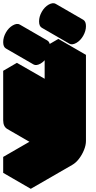

<svg xmlns="http://www.w3.org/2000/svg" viewBox="-63 -994 603 1204"><path d="M217 -90Q182 -70 156 -85Q130 -100 130 -140V-450L217 -500V-190L390 -290V-600L476 -650V-110Q476 -84 464 -54Q452 -24 432.5 1.5Q413 27 390 40L130 190V90L390 -60V-290Q390 -264 378 -234Q366 -204 346 -178.5Q326 -153 303 -140ZM191 -595Q164 -580 147 -590Q130 -600 130 -630Q130 -660 147 -690Q164 -720 191 -735Q217 -750 234 -740Q251 -730 251 -700Q251 -670 234 -640Q217 -610 191 -595ZM416 -725Q389 -710 372 -720Q355 -730 355 -760Q355 -790 372 -820Q389 -850 416 -865Q442 -880 459 -870Q476 -860 476 -830Q476 -800 459 -770Q442 -740 416 -725ZM390 -290V-60L217 -160V-390ZM390 -60 130 90 -43 -10 217 -160ZM130 90V190L-43 90V-10ZM476 -650 390 -600 217 -700 303 -750ZM390 -600V-290L217 -390V-700ZM459 -870Q442 -880 416 -865Q389 -850 372 -820Q355 -790 355 -760Q355 -730 372 -720L199 -820Q182 -830 182 -860Q182 -890 199 -920Q216 -950 242 -965Q269 -980 286 -970ZM390 -290 217 -190 43 -290 217 -390ZM217 -500 130 -450 -43 -550 43 -600ZM234 -740Q217 -750 191 -735Q164 -720 147 -690Q130 -660 130 -630Q130 -600 147 -590L-26 -690Q-43 -700 -43 -730Q-43 -760 -26 -790Q-9 -820 17.4 -835Q43.8 -850 61 -840ZM130 -450V-140Q130 -100 156 -85L-17 -185Q-43 -200 -43 -240V-550Z"/></svg>

Font: Nabla Normal
Style: Regular
Weight: 400
Designer: Arthur Reinders Folmer
Version: Version 1.000